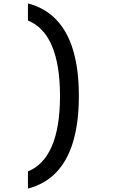

<svg xmlns="http://www.w3.org/2000/svg" viewBox="-20 -940 690 1120"><path d="M143 -820V-920Q241 -895 307.5 -826Q374 -757 407 -645.5Q440 -534 440 -380Q440 -227 407 -115Q374 -3 307.5 66Q241 135 143 160V60Q236 22 283 -88.5Q330 -199 330 -380Q330 -561 283 -672Q236 -783 143 -820Z"/></svg>

Font: Martian Mono SemiCondensed
Style: Regular
Weight: 400
Width: 4
Designer: Roman Shamin
Foundry: Evil Martians
Version: Version 1.000